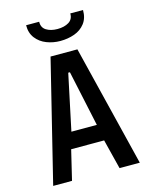

<svg xmlns="http://www.w3.org/2000/svg" viewBox="-135 -1022 871 1108"><g transform="rotate(-15 300.0 -468.0)"><path d="M220.5 -725H381L559.5 0H438.5L394 -177.5H197L154.5 0H42ZM376.5 -275 305 -608.5H295L224.5 -275ZM131 -936H209Q208 -901 234.5 -884.5Q261 -868 301 -868Q342 -868 368.8 -884.5Q395.5 -901 395 -936H471Q471.5 -887.5 447.2 -856.2Q423 -825 383.8 -811Q344.5 -797 299 -797Q256.5 -797 217.8 -812Q179 -827 154.8 -858.2Q130.5 -889.5 131 -936Z"/></g></svg>

Font: JuliaMono SemiBold
Style: Regular
Weight: 600
Monospace: yes
Designer: cormullion
Foundry: corm
Version: Version 0.055; ttfautohint (v1.8.4)